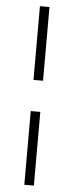

<svg xmlns="http://www.w3.org/2000/svg" viewBox="-59 -780 353 921"><g transform="rotate(5 118.0 -320.0)"><path d="M95 110V-245H141V110ZM95 -395V-750H141V-395Z"/></g></svg>

Font: Geist ExtLt
Style: Regular
Weight: 400
Designer: Basement.studio, Andrés Briganti, Mateo Zaragoza
Foundry: Basement.studio, Vercel, Andrés Briganti, Guido Ferreyra, Mateo Zaragoza
Version: Version 1.401